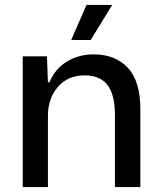

<svg xmlns="http://www.w3.org/2000/svg" viewBox="-20 -757 650 777"><path d="M72 0V-529H170L174 -424H180Q203 -479 251 -508Q299 -537 359 -537Q446 -537 497 -483Q548 -429 548 -314V0H445V-293Q445 -374 415 -413Q385 -452 322 -452Q255 -452 214.5 -405.5Q174 -359 174 -289V0ZM268 -595 330 -737H434L347 -595Z"/></svg>

Font: Mona Sans Medium
Style: Regular
Weight: 500
Designer: Deni Anggara
Foundry: GitHub
Version: Version 2.000;Glyphs 3.2.3 (3260)